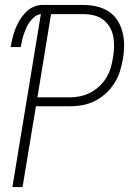

<svg xmlns="http://www.w3.org/2000/svg" viewBox="-20 -755 540 775"><path d="M30 0 145 -698Q132 -697 120.5 -688Q109 -679 100.5 -667.5Q92 -656 86.5 -643.5Q81 -631 76.5 -618Q72 -605 69 -591.5Q66 -578 64 -565H23Q26 -583 30.5 -601.5Q35 -620 42 -638Q49 -656 59 -673Q69 -690 83 -704.5Q97 -719 115 -727Q133 -735 151 -735H316Q344 -735 370 -729Q396 -723 418 -709Q440 -695 454 -673Q468 -651 474.5 -625.5Q481 -600 481 -572.5Q481 -545 476 -517Q472 -492 464 -467Q456 -442 441.5 -419Q427 -396 406.5 -377.5Q386 -359 362 -347Q338 -335 312.5 -330.5Q287 -326 262 -326H125L71 0ZM131 -362H262Q283 -362 304 -366.5Q325 -371 344.5 -381Q364 -391 381 -407Q398 -423 409.5 -442Q421 -461 427 -481.5Q433 -502 436 -523Q440 -545 440.5 -566.5Q441 -588 437 -608.5Q433 -629 422.5 -646.5Q412 -664 396 -676Q380 -688 359 -693Q338 -698 316 -698H186Z"/></svg>

Font: Iosevka Curly Extralight
Style: Italic
Weight: 200
Italic angle: -9°
Monospace: yes
Designer: Belleve Invis
Foundry: Belleve Invis
Version: Version 22.1.2; ttfautohint (v1.8.4)